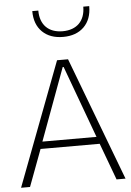

<svg xmlns="http://www.w3.org/2000/svg" viewBox="-61 -975 697 1020"><g transform="rotate(-5 287.5 -465.0)"><path d="M445.8 -196.3 518.6 0H566.4L317.4 -658.2H258.8L9.3 0H57.1L130.4 -196.3ZM290.5 -619.6 432.1 -234.4H143.6L285.6 -619.6ZM422.4 -929.7C422.4 -854 377.9 -809.1 302.2 -809.1C226.6 -809.1 182.6 -854 182.6 -929.7H150.4C150.4 -882.3 164.1 -845.7 191.4 -818.8C218.8 -792 255.9 -778.8 302.2 -778.8C348.6 -778.8 385.7 -792 413.1 -818.8C440.4 -845.7 454.1 -882.3 454.1 -929.7Z"/></g></svg>

Font: Estedad ExtraLight
Style: Regular
Weight: 200
Designer: Amin Abedi
Version: Version 7.3